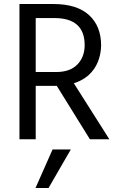

<svg xmlns="http://www.w3.org/2000/svg" viewBox="-20 -694 588 957"><path d="M222 243H157L242 51H333ZM263 -266H158V0H77V-674H246Q363 -674 423.5 -619Q484 -564 484 -467Q482 -397 447 -348Q412 -299 348 -279L525 0H428ZM251 -604H158V-335H260Q329 -335 365.5 -372.5Q402 -410 402 -469Q402 -604 251 -604Z"/></svg>

Font: Hind Vadodara
Style: Regular
Weight: 400
Designer: Hitesh Malaviya
Foundry: Indian Type Foundry
Version: Version 0.702;PS 1.0;hotconv 1.0.81;makeotf.lib2.5.63406